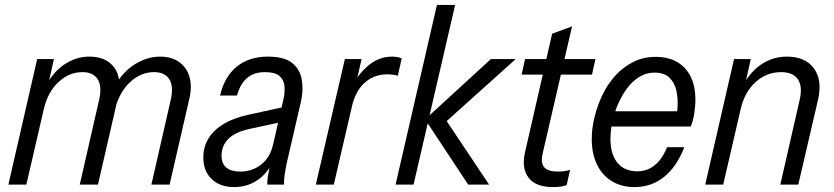

<svg xmlns="http://www.w3.org/2000/svg" viewBox="-20 -750 3389 780"><path d="M14 0 131 -510H199L175 -402H180L87 0ZM304 0 383 -346Q395 -400 376.5 -428.5Q358 -457 315 -457Q261 -457 217.5 -416.5Q174 -376 158 -307L171 -409Q201 -463 246.5 -491.5Q292 -520 343 -520Q411 -520 444 -476Q477 -432 458 -348L378 0ZM595 0 674 -346Q686 -400 667.5 -428.5Q649 -457 606 -457Q552 -457 508.5 -416.5Q465 -376 447 -306L445 -399Q481 -461 530.5 -490.5Q580 -520 630 -520Q676 -520 707 -498.5Q738 -477 749.5 -438.5Q761 -400 749 -348L669 0Z M1066 0Q1065 -13 1068.5 -34.5Q1072 -56 1077 -81L1071 -82L1132 -349Q1138 -376 1135.5 -401Q1133 -426 1115 -441.5Q1097 -457 1057 -457Q1011 -457 983 -432.5Q955 -408 943 -362H874Q892 -439 942 -479.5Q992 -520 1069 -520Q1135 -520 1167 -494Q1199 -468 1206 -426Q1213 -384 1203 -339L1143 -79Q1139 -59 1136 -38Q1133 -17 1134 0ZM931 10Q874 10 840 -22.5Q806 -55 806 -110Q806 -154 827.5 -188.5Q849 -223 889.5 -247Q930 -271 990 -284L1141 -317L1127 -255L997 -227Q936 -214 908 -186Q880 -158 880 -118Q880 -85 899.5 -69Q919 -53 955 -53Q1005 -53 1041 -81.5Q1077 -110 1089 -161L1084 -84Q1059 -38 1019.5 -14Q980 10 931 10Z M1263 0 1381 -510H1449L1422 -392H1427L1336 0ZM1408 -312 1415 -409Q1445 -461 1485 -490.5Q1525 -520 1573 -520Q1584 -520 1594.5 -518Q1605 -516 1612 -513L1596 -442Q1589 -445 1577 -446.5Q1565 -448 1553 -448Q1499 -448 1461 -413.5Q1423 -379 1408 -312Z M1587 0 1755 -730H1829L1660 0ZM1882 0 1707 -265 1974 -510H2075L1779 -244L1774 -289L1967 0Z M2227 10Q2156 10 2127 -28.5Q2098 -67 2113 -132L2223 -613L2304 -643L2184 -124Q2176 -88 2191 -70.5Q2206 -53 2246 -53Q2262 -53 2275 -55Q2288 -57 2296 -60L2282 2Q2271 6 2258 8Q2245 10 2227 10ZM2099 -447 2113 -510H2399L2385 -447Z M2558 10Q2505 10 2465.5 -14Q2426 -38 2405 -82Q2384 -126 2384 -186Q2384 -229 2395.5 -275.5Q2407 -322 2428 -365.5Q2449 -409 2480.5 -443.5Q2512 -478 2553 -498.5Q2594 -519 2644 -519Q2694 -519 2730 -498.5Q2766 -478 2785.5 -439.5Q2805 -401 2805 -346Q2805 -317 2800 -286.5Q2795 -256 2786 -236H2443L2456 -298H2757L2722 -246Q2730 -278 2732.5 -314.5Q2735 -351 2727.5 -383Q2720 -415 2699 -435Q2678 -455 2639 -455Q2605 -455 2577 -437.5Q2549 -420 2527.5 -391Q2506 -362 2490.5 -326.5Q2475 -291 2467.5 -254.5Q2460 -218 2460 -186Q2460 -123 2488.5 -88.5Q2517 -54 2569 -54Q2609 -54 2639.5 -78.5Q2670 -103 2690 -152H2760Q2729 -72 2677.5 -31Q2626 10 2558 10Z M2845 0 2962 -510H3030L3006 -402H3011L2918 0ZM3150 0 3229 -346Q3241 -400 3221 -428.5Q3201 -457 3153 -457Q3094 -457 3049.5 -416.5Q3005 -376 2989 -307L3002 -409Q3032 -463 3077.5 -491.5Q3123 -520 3177 -520Q3251 -520 3286 -473Q3321 -426 3304 -348L3223 0Z"/></svg>

Font: Instrument Sans SemiCondensed
Style: Italic
Weight: 400
Width: 4
Italic angle: -13°
Designer: Rodrigo Fuenzalida
Foundry: fragTYPE
Version: Version 1.000;gftools[0.9.28]